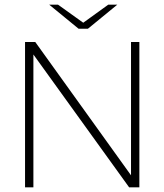

<svg xmlns="http://www.w3.org/2000/svg" viewBox="-20 -808 709 828"><path d="M581 -627V0H537L124 -573V0H88V-627H132L545 -52V-627ZM192 -788H230L339 -710L447 -788H486L359 -684H319Z"/></svg>

Font: Blinker ExtraLight
Style: Regular
Weight: 200
Designer: Juergen Huber
Foundry: supertype
Version: Version 1.017;hotconv 1.0.117;makeotfexe 2.5.65602